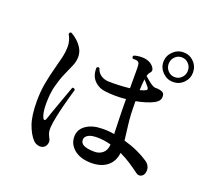

<svg xmlns="http://www.w3.org/2000/svg" viewBox="-143 -1028 1285 1201"><g transform="rotate(20 500.0 -427.0)"><path d="M569 -9Q498 -11 458 -45.5Q418 -80 419 -130Q420 -177 460.5 -205Q501 -233 562 -234Q606 -236 648 -228Q647 -269 645 -327Q643 -385 643 -459Q607 -455 572.5 -455.5Q538 -456 509 -459Q461 -464 430.5 -495.5Q400 -527 402 -581Q406 -586 411.5 -587Q417 -588 421 -584Q427 -559 448 -543Q469 -527 499 -525Q531 -524 569 -525.5Q607 -527 643 -531V-661Q643 -682 640.5 -692.5Q638 -703 630 -707Q625 -710 614 -710.5Q603 -711 596 -711Q591 -716 591 -721.5Q591 -727 595 -731Q617 -739 648 -739Q679 -739 701 -727Q721 -716 731.5 -698Q742 -680 727 -665Q719 -657 714 -639Q724 -631 738 -618.5Q752 -606 767 -597Q782 -588 793 -588Q821 -589 841 -579Q855 -570 853 -545.5Q851 -521 820 -504Q795 -491 765 -482Q735 -473 703 -467V-460Q703 -373 710.5 -315Q718 -257 723 -212Q773 -198 815.5 -178.5Q858 -159 887 -139Q907 -126 914.5 -106.5Q922 -87 916 -67Q911 -48 894.5 -41Q878 -34 861 -47Q833 -68 799 -90.5Q765 -113 726 -131Q720 -73 679 -40.5Q638 -8 569 -9ZM260 -2Q246 6 226.5 2Q207 -2 193 -16Q163 -48 143 -104.5Q123 -161 123 -256Q123 -321 133 -375.5Q143 -430 155.5 -476.5Q168 -523 178 -564Q188 -605 188 -644Q188 -664 181.5 -685.5Q175 -707 167 -718Q167 -734 181 -732Q200 -722 221 -703.5Q242 -685 257 -660Q272 -635 272 -603Q272 -575 258.5 -543Q245 -511 227.5 -472Q210 -433 196.5 -381.5Q183 -330 183 -261Q183 -228 187 -206Q191 -184 198 -170Q203 -161 209 -162Q215 -163 218 -172Q225 -193 236.5 -226Q248 -259 261 -294.5Q274 -330 285 -361.5Q296 -393 303 -411Q309 -413 315 -410.5Q321 -408 322 -403Q317 -386 308 -354Q299 -322 289 -283Q279 -244 271 -205Q263 -166 260 -133Q259 -112 262 -98.5Q265 -85 276 -65Q286 -48 280.5 -29Q275 -10 260 -2ZM882 -660Q842 -660 812.5 -689Q783 -718 783 -758Q783 -799 812.5 -828Q842 -857 882 -857Q923 -857 951.5 -828Q980 -799 980 -758Q980 -718 951.5 -689Q923 -660 882 -660ZM882 -692Q909 -692 927.5 -711.5Q946 -731 946 -758Q946 -785 927.5 -804.5Q909 -824 882 -824Q855 -824 836.5 -804.5Q818 -785 818 -758Q818 -731 836.5 -711.5Q855 -692 882 -692ZM567 -82Q600 -81 623.5 -100.5Q647 -120 649 -159Q627 -165 603.5 -168.5Q580 -172 556 -172Q516 -172 496.5 -160Q477 -148 476 -131Q471 -83 567 -82ZM704 -541Q716 -544 726 -547.5Q736 -551 743 -555Q749 -558 748.5 -564.5Q748 -571 744 -575Q740 -580 730 -592Q720 -604 709 -614Q707 -600 706 -582Q705 -564 704 -541Z"/></g></svg>

Font: Zen Old Mincho SemiBold
Style: Regular
Weight: 600
Version: Version 1.500